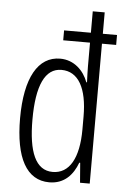

<svg xmlns="http://www.w3.org/2000/svg" viewBox="-54 -800 557 849"><g transform="rotate(5 224.0 -375.0)"><path d="M197 10C264 10 302 -34 322 -88H326L333 0H376V-621H439V-665H376V-760H323V-665H204V-621H323V-516C323 -495 324 -472 325 -445H322C303 -496 260 -539 198 -539C100 -539 44 -441 44 -261C44 -85 96 10 197 10ZM208 -37C132 -37 99 -117 99 -260C99 -411 135 -490 208 -490C283 -490 323 -419 323 -293V-236C323 -108 282 -37 208 -37Z"/></g></svg>

Font: Noto Sans Gujarati UI ExtraCondensed Light
Style: Regular
Weight: 300
Width: 2
Designer: Jelle Bosma - Monotype Design Team, Universal Thirst
Foundry: Monotype Imaging Inc.
Version: Version 2.106